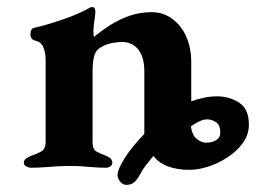

<svg xmlns="http://www.w3.org/2000/svg" viewBox="-20 -467 726 538"><path d="M333.7 51Q323.8 51 316.5 41.5Q309.3 32 309.3 23.5Q309.3 8.5 328.9 -23.2Q348.6 -54.8 384.4 -91.8V-267.9Q384.4 -306.2 368.1 -327.4Q351.7 -348.6 323.2 -349.4Q306.9 -349.4 288.8 -345.2Q270.7 -341.1 255.6 -329.7Q239.4 -317.2 239.4 -267.2V-68.6Q239.4 -48.6 250.1 -42.5Q260.8 -36.4 275 -31.4Q283 -28.4 288.8 -23.7Q294.7 -18.9 294.7 -10.9Q294.7 -4.9 289.3 -1Q284 3 278 3Q258 3 241.1 1.5Q224.1 0 208.8 -1Q193.5 -2 175.7 -2Q158.8 -2 141.4 -1Q123.9 0 105.4 1.5Q87 3 66.8 3Q60.8 3 53.8 -0.6Q46.8 -4.1 46.8 -10.9Q46.8 -18.9 54.3 -23.7Q61.8 -28.4 69.8 -31.4Q84.8 -36.4 96.2 -42.9Q107.7 -49.4 107.9 -69.4V-298.3Q107.9 -319.6 101.2 -335.1Q94.5 -350.6 75.9 -353.9Q71.9 -354.9 68.6 -359.3Q65.4 -363.7 65.4 -371.8Q65.4 -386.1 74.9 -388.8Q109.8 -396.9 151.5 -411Q193.3 -425 221 -439.7Q225.2 -441.5 229.8 -444.4Q234.3 -447.2 237.7 -447.2Q243.8 -447.2 245.4 -443.3Q247 -439.4 247.2 -434.9Q247.2 -427.1 244.5 -409.1Q241.8 -391.1 241.8 -377.3Q241.8 -373.5 242.2 -369Q242.6 -364.6 243.6 -363.6Q266.8 -383 292.5 -398.9Q318.1 -414.8 346.2 -423.8Q374.2 -432.9 405.2 -432.9Q437.4 -432.9 462.5 -414.4Q487.7 -396 501.8 -364.6Q515.9 -333.2 515.9 -292.5V-183.1Q533.7 -189.5 551.8 -193.3Q570 -197.1 588.3 -197.1Q622.2 -197.1 649.8 -179.5Q677.4 -161.9 677.4 -117.8Q677.4 -90.3 661.1 -67.3Q644.8 -44.2 618.9 -27Q593 -9.7 564.2 -0.4Q535.5 8.9 510.6 8.9Q477.4 8.9 451.6 -0.4Q425.8 -9.6 409.8 -30.1Q398.8 -16.9 389 -4.2Q379.1 8.5 373 20.8Q365.2 35 356.9 43Q348.7 51 333.7 51ZM557.3 -67.2Q574.9 -67.2 586.1 -74.5Q597.3 -81.7 597.3 -96.1Q597.3 -116.1 585.6 -124.3Q574 -132.5 560.5 -132.5Q550.4 -132.5 538.7 -127.1Q526.9 -121.6 514.7 -112.7Q519 -87 531.9 -77.1Q544.7 -67.2 557.3 -67.2Z"/></svg>

Font: EB Garamond
Style: Italic
Weight: 400
Italic angle: -17.2°
Designer: Georg Duffner and Octavio Pardo
Foundry: Georg Duffner
Version: Version 1.001